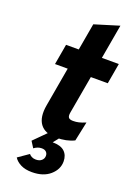

<svg xmlns="http://www.w3.org/2000/svg" viewBox="-178 -791 784 1108"><g transform="rotate(20 213.5 -237.5)"><path d="M231 12Q163 12 133.2 -28.2Q103.5 -68.5 117 -145L159 -385H81L103 -511H181L210 -676L360 -722L323 -511H427L405 -385H301L260 -153Q256 -130.5 263 -121.2Q270 -112 291 -112Q309 -112 325.2 -115.8Q341.5 -119.5 367 -130L342 -11Q296 12 231 12ZM168 247Q127 247 99 232.8Q71 218.5 58 197L123 152Q128.5 159.5 139.2 165.2Q150 171 165 171Q187.5 171 200.2 159.5Q213 148 213 131Q213 116.5 203.5 107.2Q194 98 176 98Q163.5 98 152 102.2Q140.5 106.5 129 115L105 77L182 0H258L223 44Q272.5 44 296.2 66.2Q320 88.5 320 127Q320 175.5 279 211.2Q238 247 168 247Z"/></g></svg>

Font: Overpass Black
Style: Italic
Weight: 900
Italic angle: -10°
Designer: Delve Withrington, Dave Bailey, Thomas Jockin
Foundry: Delve Fonts LLC
Version: Version 4.000